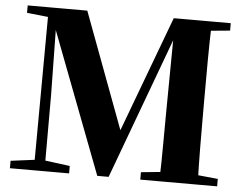

<svg xmlns="http://www.w3.org/2000/svg" viewBox="-52 -811 1119 876"><g transform="rotate(5 507.0 -373.5)"><path d="M24 0V-34L148 -50H172L295 -34V0ZM40 -713V-747H198V-698H182ZM133 0 137 -747H176L182 -346V0ZM424 0 157 -700H150V-747H313L525 -179H497L504 -198L709 -747H767V-700H735L722 -665L476 0ZM621 0V-34L782 -50H811L973 -34V0ZM708 0Q711 -88 711 -173Q711 -258 712 -327L716 -747H884Q881 -660 880.5 -572Q880 -484 880 -395V-351Q880 -262 880.5 -174Q881 -86 884 0ZM795 -698V-747H970V-713L812 -698Z"/></g></svg>

Font: Noto Serif JP Black
Style: Regular
Weight: 900
Designer: Ryoko NISHIZUKA 西塚涼子 (kana & ideographs); Frank Grießhammer (Latin, Greek & Cyrillic); Wenlong ZHANG 张文龙 (bopomofo); San
Foundry: Adobe
Version: Version 2.003-H1;hotconv 1.1.1;makeotfexe 2.6.0